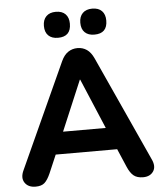

<svg xmlns="http://www.w3.org/2000/svg" viewBox="-61 -970 874 1030"><g transform="rotate(-5 376.5 -454.5)"><path d="M474 -777Q441 -777 422.5 -795Q404 -813 404 -847Q404 -880 422.5 -898.5Q441 -917 474 -917Q508 -917 526 -898.5Q544 -880 544 -847Q544 -777 474 -777ZM278 -777Q245 -777 226.5 -795Q208 -813 208 -847Q208 -880 226.5 -898.5Q245 -917 278 -917Q312 -917 330 -898.5Q348 -880 348 -847Q348 -777 278 -777ZM89 8Q49 8 31 -19Q13 -46 32 -86L289 -650Q304 -683 326.5 -698Q349 -713 377 -713Q405 -713 427 -698Q449 -683 464 -650L721 -86Q741 -45 723.5 -18.5Q706 8 668 8Q635 8 616.5 -7.5Q598 -23 584 -56L542 -154H211L169 -56Q154 -22 137.5 -7Q121 8 89 8ZM375 -543 261 -273H491L377 -543Z"/></g></svg>

Font: Chiron GoRound TC
Style: Bold
Weight: 700
Designer: Ryoko NISHIZUKA 西塚涼子 (kana, bopomofo & ideographs); Paul D. Hunt (Latin, Greek & Cyrillic); Sandoll Communications 산돌커뮤니
Foundry: Adobe
Version: Version 1.000;hotconv 1.1.1;makeotfexe 2.6.0